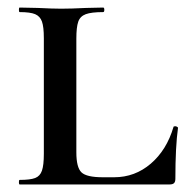

<svg xmlns="http://www.w3.org/2000/svg" viewBox="-20 -488 506 508"><path d="M252 -19H282Q337 -19 379 -55Q421 -91 439 -152Q439 -154 444 -154Q446 -154 448.5 -152.5Q451 -151 451 -150Q444 -100 444 -15Q444 -7 440.5 -3.5Q437 0 429 0H32Q30 0 30 -6Q30 -12 32 -12Q60 -12 73 -17Q86 -22 91 -36.5Q96 -51 96 -81V-387Q96 -417 91 -431Q86 -445 73 -450.5Q60 -456 32 -456Q30 -456 30 -462Q30 -468 32 -468L80 -467Q120 -465 142 -465Q168 -465 208 -467L253 -468Q256 -468 256 -462Q256 -456 253 -456Q222 -456 207 -450.5Q192 -445 187 -430.5Q182 -416 182 -386V-85Q182 -45 195.5 -32Q209 -19 252 -19Z"/></svg>

Font: Cormorant SC SemiBold
Style: Regular
Weight: 600
Designer: Christian Thalmann (Catharsis Fonts)
Foundry: Catharsis Fonts
Version: Version 4.000